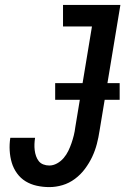

<svg xmlns="http://www.w3.org/2000/svg" viewBox="-20 -755 540 783"><path d="M181 8Q155 8 130 2.5Q105 -3 84.5 -15.5Q64 -28 49.5 -48Q35 -68 28 -91.5Q21 -115 19.5 -141Q18 -167 22 -193H123Q121 -180 120.5 -167.5Q120 -155 121.5 -142.5Q123 -130 127 -118.5Q131 -107 138 -98Q145 -89 156.5 -84.5Q168 -80 181 -80Q197 -80 212.5 -88.5Q228 -97 239.5 -110.5Q251 -124 258.5 -139.5Q266 -155 271.5 -171Q277 -187 281 -203Q285 -219 287 -236L355 -647H237V-735H471L386 -222Q382 -195 375 -168Q368 -141 356 -115.5Q344 -90 326.5 -66.5Q309 -43 285.5 -25.5Q262 -8 235 0Q208 8 181 8ZM205 -348V-416H468V-348Z"/></svg>

Font: Iosevka Slab Semibold Oblique
Style: Regular
Weight: 600
Italic angle: -9°
Monospace: yes
Designer: Belleve Invis
Foundry: Belleve Invis
Version: Version 11.1.1; ttfautohint (v1.8.3)